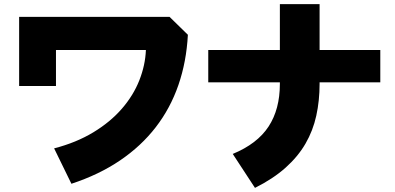

<svg xmlns="http://www.w3.org/2000/svg" viewBox="-20 -797 1920 933"><path d="M73 -379V-715H804L893 -628Q886 -497 847 -384Q808 -271 737 -179Q666 -87 563.5 -17.5Q461 52 327 96L243 -76Q351 -104 433.5 -154Q516 -204 572 -268.5Q628 -333 657 -406.5Q686 -480 689 -554H252V-379Z M1828 -397H1533V-389Q1533 -308 1517 -235Q1501 -162 1464.5 -99Q1428 -36 1367.5 18Q1307 72 1219 116L1111 -49Q1230 -98 1285 -182Q1340 -266 1340 -389V-397H992V-554H1340V-777H1533V-554H1828Z"/></svg>

Font: OA Gothic ExtraBold
Style: Regular
Weight: 800
Designer: Choi Chi-young, Lee Jaesang, Lee Juhyun, Han Dohee
Foundry: DDUNGSANG CORP.
Version: Version 1.000;Build 20210203